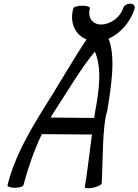

<svg xmlns="http://www.w3.org/2000/svg" viewBox="-20 -1005 751 1042"><path d="M107 0C132 -93 164 -187 207 -277L479 -275C464 -165 452 -52 440 10C439 17 460 19 485 14C511 8 532 -2 532 -10C539 -140 535 -321 562 -403C584 -539 609 -696 569 -795C634 -823 690 -888 711 -960C714 -974 703 -985 686 -985C669 -985 651 -974 648 -960C632 -910 579 -872 528 -872C481 -872 454 -912 468 -960C470 -968 452 -974 427 -974C402 -974 380 -968 378 -960C356 -882 388 -815 450 -791C393 -709 285 -522 214 -411C131 -278 55 -141 21 0C19 8 37 14 60 14C84 14 105 8 107 0ZM268 -389C342 -503 428 -647 495 -725C535 -630 517 -512 496 -397C495 -386 493 -376 491 -365L255 -367C259 -374 263 -382 268 -389Z"/></svg>

Font: Nupuram Condensed Oblique
Style: Regular
Weight: 400
Width: 3
Designer: Santhosh Thottingal (santhosh.thottingal@gmail.com)
Foundry: SMC
Version: Version 1.000